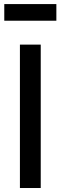

<svg xmlns="http://www.w3.org/2000/svg" viewBox="-20 -944 304 964"><path d="M80 0H184.5V-720H80ZM1.5 -840H263V-923.5H1.5Z"/></svg>

Font: Eudonet SemiBold
Style: Regular
Weight: 600
Designer: Mikhail Sharanda
Foundry: Mikhail Sharanda
Version: Version 4.503;Glyphs 3.1.2 (3151)